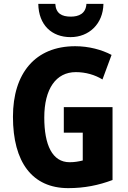

<svg xmlns="http://www.w3.org/2000/svg" viewBox="-20 -1014 663 993"><path d="M515 -994H427C424 -943 387 -928 346 -928C300 -928 269 -944 266 -994H178C180 -884 248 -822 345 -822C440 -822 513 -890 515 -994ZM310 -460V-328H408V-184C387 -179 367 -175 340 -175C250 -175 209 -265 209 -406C209 -555 270 -641 372 -641C423 -641 471 -627 510 -603L557 -730C506 -757 439 -775 369 -775C162 -775 47 -635 47 -410C47 -175 147 -41 333 -41C417 -41 490 -56 562 -83V-460Z"/></svg>

Font: Noto Sans Tamil UI Condensed ExtraBold
Style: Regular
Weight: 800
Width: 3
Designer: Jelle Bosma - Monotype Design Team
Foundry: Monotype Imaging Inc.
Version: Version 2.004